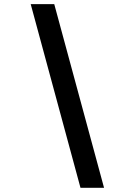

<svg xmlns="http://www.w3.org/2000/svg" viewBox="-20 -806 626 919"><path d="M365.2 92.8H478L239.7 -786.1H127Z"/></svg>

Font: Cascadia Mono SemiBold
Style: Italic
Weight: 600
Italic angle: -10°
Monospace: yes
Designer: Aaron Bell
Foundry: Saja Typeworks
Version: Version 2404.023